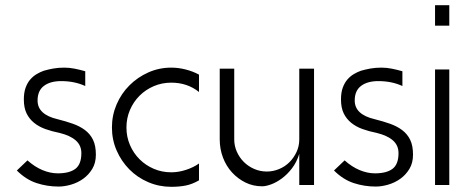

<svg xmlns="http://www.w3.org/2000/svg" viewBox="-20 -716 1807 741"><path d="M86 -97Q114 -72 144 -59.5Q174 -47 203 -47Q248 -47 271 -64.5Q294 -82 294 -125Q294 -155 272.5 -174Q251 -193 210 -203Q180 -209 155 -218Q130 -227 111.5 -242Q93 -257 82.5 -278.5Q72 -300 72 -332Q72 -359 79 -378Q86 -397 97 -409.5Q108 -422 121.5 -430Q135 -438 149 -443Q166 -448 185.5 -451.5Q205 -455 228 -455Q248 -455 268 -451Q288 -447 309 -441V-384Q268 -403 216 -403Q174 -403 149.5 -384.5Q125 -366 125 -328Q125 -274 202 -256Q234 -248 261 -238.5Q288 -229 308 -214Q328 -199 339 -176.5Q350 -154 350 -119Q350 -87 336 -64Q322 -41 301 -26Q280 -11 254.5 -3.5Q229 4 206 4Q162 4 121 -9.5Q80 -23 45 -58Z M641 -455Q668 -455 696 -448Q724 -441 748 -428V-361Q703 -397 641 -397Q605 -397 573.5 -383.5Q542 -370 518.5 -346.5Q495 -323 481.5 -291.5Q468 -260 468 -224Q468 -188 481.5 -156.5Q495 -125 518.5 -101.5Q542 -78 573.5 -64.5Q605 -51 641 -51Q669 -51 698 -60.5Q727 -70 748 -85V-20Q722 -5 697 0Q672 5 641 5Q594 5 552 -13Q510 -31 479 -62.5Q448 -94 430 -135.5Q412 -177 412 -224Q412 -271 430 -313Q448 -355 479.5 -386.5Q511 -418 552.5 -436.5Q594 -455 641 -455Z M1135 -2V-122Q1125 -90 1107 -66.5Q1089 -43 1068 -27.5Q1047 -12 1026.5 -4.5Q1006 3 992 3Q957 3 927.5 -11.5Q898 -26 875.5 -50.5Q853 -75 840.5 -108Q828 -141 828 -178V-451H884V-178Q884 -153 894 -130.5Q904 -108 921 -91Q938 -74 961 -64Q984 -54 1010 -54Q1034 -54 1057 -63.5Q1080 -73 1097 -90Q1114 -107 1124.5 -129.5Q1135 -152 1135 -178V-451H1192V-2Z M1310 -97Q1338 -72 1368 -59.5Q1398 -47 1427 -47Q1472 -47 1495 -64.5Q1518 -82 1518 -125Q1518 -155 1496.5 -174Q1475 -193 1434 -203Q1404 -209 1379 -218Q1354 -227 1335.5 -242Q1317 -257 1306.5 -278.5Q1296 -300 1296 -332Q1296 -359 1303 -378Q1310 -397 1321 -409.5Q1332 -422 1345.5 -430Q1359 -438 1373 -443Q1390 -448 1409.5 -451.5Q1429 -455 1452 -455Q1472 -455 1492 -451Q1512 -447 1533 -441V-384Q1492 -403 1440 -403Q1398 -403 1373.5 -384.5Q1349 -366 1349 -328Q1349 -274 1426 -256Q1458 -248 1485 -238.5Q1512 -229 1532 -214Q1552 -199 1563 -176.5Q1574 -154 1574 -119Q1574 -87 1560 -64Q1546 -41 1525 -26Q1504 -11 1478.5 -3.5Q1453 4 1430 4Q1386 4 1345 -9.5Q1304 -23 1269 -58Z M1714 -448V-2H1659V-448ZM1714 -696V-617H1659V-696Z"/></svg>

Font: Fundamental  Brigade Scvhlank
Style: Regular
Weight: 100
Designer: Peter Wiegel, original typeface by Arno Drescher 1935
Foundry: Peter Wiegel
Version: Version 0.000 2012 initial release